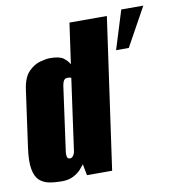

<svg xmlns="http://www.w3.org/2000/svg" viewBox="-75 -714 726 789"><g transform="rotate(-10 287.5 -319.5)"><path d="M120 7Q92 7 68 2.5Q44 -2 27.5 -17Q11 -32 5 -64.5Q-1 -97 7 -154L40 -391Q47 -440 69.5 -463Q92 -486 117.5 -493Q143 -500 160 -500Q200 -500 216.5 -487Q233 -474 240 -460L264 -630H420L331 0H226L217 -47Q212 -40 200.5 -27Q189 -14 169 -3.5Q149 7 120 7ZM169 -80Q173 -80 176 -81.5Q179 -83 182 -86.5Q185 -90 187.5 -95.5Q190 -101 191 -110Q201 -184 211.5 -258Q222 -332 232 -405Q232 -405 230 -406Q228 -407 224.5 -407.5Q221 -408 216 -408Q211 -408 206.5 -405.5Q202 -403 199 -396.5Q196 -390 194 -378L157 -110Q156 -101 156.5 -95.5Q157 -90 158.5 -86.5Q160 -83 162.5 -81.5Q165 -80 169 -80ZM433 -485 483 -646H575L486 -485Z"/></g></svg>

Font: Alumni Sans Black
Style: Italic
Weight: 900
Italic angle: -8°
Version: Version 1.016